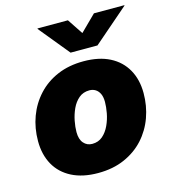

<svg xmlns="http://www.w3.org/2000/svg" viewBox="-114 -856 849 957"><g transform="rotate(-15 310.5 -377.0)"><path d="M274.9 10.3Q195.3 10.3 139.4 -18.3Q83.5 -46.9 54.4 -98.9Q25.4 -150.9 25.4 -220.7Q25.4 -287.6 47.1 -346.4Q68.8 -405.3 110.6 -450.7Q152.3 -496.1 211.9 -521.5Q271.5 -546.9 346.7 -546.9Q426.3 -546.9 481.7 -518.6Q537.1 -490.2 566.4 -438.2Q595.7 -386.2 595.7 -316.4Q595.7 -251 574.5 -191.9Q553.2 -132.8 512 -87.4Q470.7 -42 411.1 -15.9Q351.6 10.3 274.9 10.3ZM283.7 -137.7Q315.4 -137.7 337.4 -156.7Q359.4 -175.8 373 -205.3Q386.7 -234.9 392.6 -266.8Q398.4 -298.8 398.4 -323.7Q398.4 -349.1 390.6 -365.7Q382.8 -382.3 369.1 -390.9Q355.5 -399.4 337.9 -399.4Q305.7 -399.4 283.4 -380.6Q261.2 -361.8 247.8 -332.8Q234.4 -303.7 228.3 -272.2Q222.2 -240.7 222.2 -214.8Q222.2 -177.2 239.5 -157.5Q256.8 -137.7 283.7 -137.7ZM325.2 -764.2 378.4 -684.1 459.5 -764.2H616.7L616.2 -761.7L435.1 -605H296.4L168 -761.7L168.5 -764.2Z"/></g></svg>

Font: Inter 18pt Black
Style: Italic
Weight: 900
Italic angle: -9.3988°
Designer: Rasmus Andersson
Foundry: rsms
Version: Version 4.001;git-66647c0bb